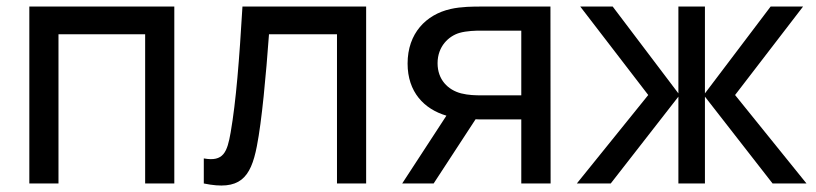

<svg xmlns="http://www.w3.org/2000/svg" viewBox="-20 -560 2492 586"><path d="M158.5 0V-455.5H423V0H512V-540H69.5V0Z M602 0C711 22.5 745 -15.5 764 -114C779 -189.5 792 -332 801 -455.5H1008.5V0H1097.5V-540H720C710.5 -379.5 700.5 -250.5 684 -156C673.5 -95.5 662 -65.5 602 -76.5Z M1660 -540H1449.5C1425 -540 1388 -540 1355 -532.5C1280.5 -515.5 1224 -458.5 1224 -366C1224 -279 1274.5 -227 1342.5 -207L1207.5 0H1303.5L1431.5 -196C1439.5 -195.5 1447 -195.5 1454.5 -195.5H1571V0H1660.5ZM1448 -269C1432 -269 1409 -269.5 1387.5 -275C1347 -285.5 1315.5 -317 1315.5 -367C1315.5 -419 1350 -450 1382 -459.5C1404.5 -466 1432.5 -466.5 1448 -466.5H1571V-269Z M1844 0 2050.5 -265V0H2131.5V-265L2338 0H2441.5L2223.5 -270L2431 -540H2332L2131.5 -275V-540H2050.5V-275L1850 -540H1751L1958.5 -270L1740.5 0Z"/></svg>

Font: Hauora Medium
Style: Regular
Weight: 500
Designer: Wayne Shih
Foundry: WCYS
Version: Version 1.001;hotconv 1.0.109;makeotfexe 2.5.65596